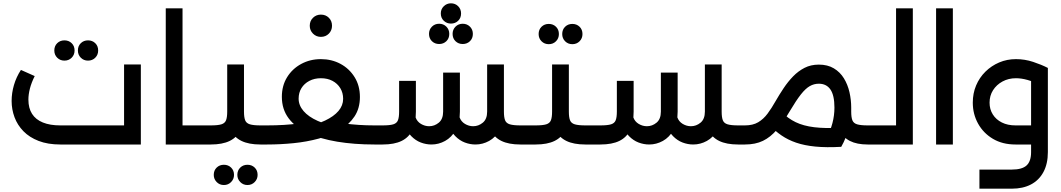

<svg xmlns="http://www.w3.org/2000/svg" viewBox="-20 -870 6389 1156"><path d="M343 0Q268 0 212.5 -21.5Q157 -43 121 -80Q85 -117 67.5 -164Q50 -211 50 -262Q50 -310 64 -358Q78 -406 106 -449L189 -412Q169 -372 160 -336.5Q151 -301 151 -270Q151 -219 173 -184.5Q195 -150 238 -132.5Q281 -115 343 -115H727V-482H828V0ZM510 -505Q484 -505 466.5 -522.5Q449 -540 449 -566Q449 -593 466.5 -610Q484 -627 510 -627Q536 -627 553.5 -610Q571 -593 571 -566Q571 -540 553.5 -522.5Q536 -505 510 -505ZM368 -505Q342 -505 324.5 -522.5Q307 -540 307 -566Q307 -593 324.5 -610Q342 -627 368 -627Q394 -627 411.5 -610Q429 -593 429 -566Q429 -540 411.5 -522.5Q394 -505 368 -505Z M1079 0V-115H1198V0ZM978 0V-820H1079V0ZM1198 0V-115Q1209 -115 1213.5 -99.5Q1218 -84 1218 -58Q1218 -32 1213.5 -16Q1209 0 1198 0Z M1198 0V-115H1249Q1292 -115 1313 -121.5Q1334 -128 1341 -146Q1348 -164 1348 -198V-482H1449V-198Q1449 -131 1428 -87Q1407 -43 1363 -21.5Q1319 0 1249 0ZM1548 0Q1478 0 1434 -21.5Q1390 -43 1369 -87Q1348 -131 1348 -198H1449Q1449 -164 1456 -146Q1463 -128 1484.5 -121.5Q1506 -115 1548 -115H1589V0ZM1589 0V-115Q1600 -115 1604.5 -99.5Q1609 -84 1609 -58Q1609 -32 1604.5 -16Q1600 0 1589 0ZM1198 0Q1187 0 1182.5 -16Q1178 -32 1178 -59Q1178 -85 1182.5 -100Q1187 -115 1198 -115ZM1470 244Q1444 244 1426.5 226Q1409 208 1409 183Q1409 156 1426.5 139Q1444 122 1470 122Q1496 122 1513.5 139Q1531 156 1531 183Q1531 208 1513.5 226Q1496 244 1470 244ZM1328 244Q1302 244 1284.5 226Q1267 208 1267 183Q1267 156 1284.5 139Q1302 122 1328 122Q1354 122 1371.5 139Q1389 156 1389 183Q1389 208 1371.5 226Q1354 244 1328 244Z M1589 0V-115Q1642 -115 1690.5 -118Q1739 -121 1781 -127Q1786 -128 1790 -121.5Q1794 -115 1798.5 -109.5Q1803 -104 1807 -104Q1884 -119 1937 -144Q1990 -169 2018 -202Q2046 -235 2046 -275Q2046 -311 2029 -339Q2012 -367 1982 -383Q1952 -399 1912 -399Q1873 -399 1842.5 -383Q1812 -367 1795 -339.5Q1778 -312 1778 -276Q1778 -236 1807.5 -201.5Q1837 -167 1893 -142Q1949 -117 2030 -103Q2035 -102 2039 -108Q2043 -114 2047.5 -120.5Q2052 -127 2056 -126Q2096 -121 2140.5 -118Q2185 -115 2234 -115V0Q2112 0 2010 -17Q1908 -34 1833.5 -68.5Q1759 -103 1718 -157.5Q1677 -212 1677 -287Q1677 -354 1708.5 -405Q1740 -456 1793.5 -485Q1847 -514 1912 -514Q1977 -514 2030 -485.5Q2083 -457 2115 -405.5Q2147 -354 2147 -286Q2147 -218 2114.5 -169Q2082 -120 2026.5 -87.5Q1971 -55 1899 -35.5Q1827 -16 1747.5 -8Q1668 0 1589 0ZM2234 0V-115Q2245 -115 2249.5 -99.5Q2254 -84 2254 -58Q2254 -32 2249.5 -16Q2245 0 2234 0ZM1589 0Q1578 0 1573.5 -16Q1569 -32 1569 -59Q1569 -85 1573.5 -100Q1578 -115 1589 -115ZM1912 -648Q1884 -648 1864.5 -667.5Q1845 -687 1845 -715Q1845 -744 1864.5 -763Q1884 -782 1912 -782Q1941 -782 1960 -763Q1979 -744 1979 -715Q1979 -687 1960 -667.5Q1941 -648 1912 -648Z M3113 0Q3043 0 2999 -21.5Q2955 -43 2934 -87Q2913 -131 2913 -198H3014Q3014 -164 3021 -146Q3028 -128 3049.5 -121.5Q3071 -115 3113 -115H3154V0ZM2234 0Q2223 0 2218.5 -16Q2214 -32 2214 -59Q2214 -85 2218.5 -100Q2223 -115 2234 -115ZM2843 0Q2810 0 2778.5 -12Q2747 -24 2721 -50.5Q2695 -77 2680 -118L2747 -164Q2756 -138 2779.5 -124Q2803 -110 2829 -110Q2861 -110 2887 -131.5Q2913 -153 2913 -198V-482H3014V-198Q3014 -131 2989 -87Q2964 -43 2925 -21.5Q2886 0 2843 0ZM2234 0V-115H2284Q2327 -115 2348 -121.5Q2369 -128 2376 -146Q2383 -164 2383 -198V-383H2484V-198Q2484 -131 2463 -87Q2442 -43 2398 -21.5Q2354 0 2284 0ZM2578 0Q2545 0 2513.5 -12Q2482 -24 2456 -50.5Q2430 -77 2415 -118L2482 -164Q2491 -138 2514.5 -124Q2538 -110 2564 -110Q2596 -110 2622 -131.5Q2648 -153 2648 -198V-433H2749V-198Q2749 -131 2724 -87Q2699 -43 2660 -21.5Q2621 0 2578 0ZM3154 0V-115Q3165 -115 3169.5 -99.5Q3174 -84 3174 -58Q3174 -32 3169.5 -16Q3165 0 3154 0ZM2695 -850Q2721 -850 2738.5 -832.5Q2756 -815 2756 -789Q2756 -762 2738.5 -745Q2721 -728 2695 -728Q2670 -728 2652 -745Q2634 -762 2634 -789Q2634 -815 2652 -832.5Q2670 -850 2695 -850ZM2766 -727Q2792 -727 2809.5 -709.5Q2827 -692 2827 -666Q2827 -639 2809.5 -622Q2792 -605 2766 -605Q2740 -605 2722.5 -622Q2705 -639 2705 -666Q2705 -692 2722.5 -709.5Q2740 -727 2766 -727ZM2624 -727Q2650 -727 2667.5 -709.5Q2685 -692 2685 -666Q2685 -639 2667.5 -622Q2650 -605 2624 -605Q2598 -605 2580.5 -622Q2563 -639 2563 -666Q2563 -692 2580.5 -709.5Q2598 -727 2624 -727Z M3154 0V-115H3205Q3248 -115 3269 -121.5Q3290 -128 3297 -146Q3304 -164 3304 -198V-482H3405V-198Q3405 -131 3384 -87Q3363 -43 3319 -21.5Q3275 0 3205 0ZM3504 0Q3434 0 3390 -21.5Q3346 -43 3325 -87Q3304 -131 3304 -198H3405Q3405 -164 3412 -146Q3419 -128 3440.5 -121.5Q3462 -115 3504 -115H3545V0ZM3545 0V-115Q3556 -115 3560.5 -99.5Q3565 -84 3565 -58Q3565 -32 3560.5 -16Q3556 0 3545 0ZM3154 0Q3143 0 3138.5 -16Q3134 -32 3134 -59Q3134 -85 3138.5 -100Q3143 -115 3154 -115ZM3426 -604Q3400 -604 3382.5 -621.5Q3365 -639 3365 -665Q3365 -692 3382.5 -709Q3400 -726 3426 -726Q3452 -726 3469.5 -709Q3487 -692 3487 -665Q3487 -639 3469.5 -621.5Q3452 -604 3426 -604ZM3284 -604Q3258 -604 3240.5 -621.5Q3223 -639 3223 -665Q3223 -692 3240.5 -709Q3258 -726 3284 -726Q3310 -726 3327.5 -709Q3345 -692 3345 -665Q3345 -639 3327.5 -621.5Q3310 -604 3284 -604Z M4424 0Q4354 0 4310 -21.5Q4266 -43 4245 -87Q4224 -131 4224 -198H4325Q4325 -164 4332 -146Q4339 -128 4360.5 -121.5Q4382 -115 4424 -115H4465V0ZM3545 0Q3534 0 3529.5 -16Q3525 -32 3525 -59Q3525 -85 3529.5 -100Q3534 -115 3545 -115ZM4154 0Q4121 0 4089.5 -12Q4058 -24 4032 -50.5Q4006 -77 3991 -118L4058 -164Q4067 -138 4090.5 -124Q4114 -110 4140 -110Q4172 -110 4198 -131.5Q4224 -153 4224 -198V-482H4325V-198Q4325 -131 4300 -87Q4275 -43 4236 -21.5Q4197 0 4154 0ZM3545 0V-115H3595Q3638 -115 3659 -121.5Q3680 -128 3687 -146Q3694 -164 3694 -198V-383H3795V-198Q3795 -131 3774 -87Q3753 -43 3709 -21.5Q3665 0 3595 0ZM3889 0Q3856 0 3824.5 -12Q3793 -24 3767 -50.5Q3741 -77 3726 -118L3793 -164Q3802 -138 3825.5 -124Q3849 -110 3875 -110Q3907 -110 3933 -131.5Q3959 -153 3959 -198V-433H4060V-198Q4060 -131 4035 -87Q4010 -43 3971 -21.5Q3932 0 3889 0ZM4465 0V-115Q4476 -115 4480.5 -99.5Q4485 -84 4485 -58Q4485 -32 4480.5 -16Q4476 0 4465 0Z M5204 0Q5139 0 5097 -21.5Q5055 -43 5034.5 -87Q5014 -131 5014 -198V-222H5105V-198Q5105 -164 5112 -146Q5119 -128 5140.5 -121.5Q5162 -115 5204 -115H5245V0ZM4465 0Q4454 0 4449.5 -16Q4445 -32 4445 -59Q4445 -85 4449.5 -100Q4454 -115 4465 -115ZM4465 0V-115Q4513 -115 4545 -134Q4577 -153 4601.5 -186Q4626 -219 4649 -260Q4672 -300 4698 -339Q4724 -378 4755 -410Q4786 -442 4824 -461.5Q4862 -481 4910 -481Q4963 -481 5000.5 -458.5Q5038 -436 5061 -398.5Q5084 -361 5094.5 -315Q5105 -269 5105 -222Q5105 -171 5091 -106.5Q5077 -42 5045 14L4957 -43Q4980 -83 4992 -129Q5004 -175 5004 -222Q5004 -296 4980 -331Q4956 -366 4910 -366Q4881 -366 4855.5 -351.5Q4830 -337 4802 -301.5Q4774 -266 4736 -202Q4696 -134 4657.5 -89Q4619 -44 4573.5 -22Q4528 0 4465 0ZM5040 -101 5045 14Q4955 19 4889 12.5Q4823 6 4773.5 -11Q4724 -28 4685.5 -54.5Q4647 -81 4614 -115L4687 -195Q4724 -157 4770.5 -134.5Q4817 -112 4882.5 -104Q4948 -96 5040 -101ZM5245 0V-115Q5256 -115 5260.5 -99.5Q5265 -84 5265 -58Q5265 -32 5260.5 -16Q5256 0 5245 0Z M5245 0V-115H5375V-820H5476V0ZM5245 0Q5234 0 5229.5 -16Q5225 -32 5225 -59Q5225 -85 5229.5 -100Q5234 -115 5245 -115Z M5616 0V-820H5717V0Z M5877 266V151H6072Q6134 151 6161 126Q6188 101 6188 46V-461H6289V46Q6289 116 6262.5 165.5Q6236 215 6187.5 240.5Q6139 266 6072 266ZM6094 0Q6016 0 5958.5 -34Q5901 -68 5869 -125.5Q5837 -183 5837 -252Q5837 -308 5857 -355.5Q5877 -403 5913 -438.5Q5949 -474 5996 -494Q6043 -514 6097 -514Q6150 -514 6200 -497.5Q6250 -481 6289 -461L6244 -358Q6162 -399 6097 -399Q6052 -399 6016 -379.5Q5980 -360 5959 -327Q5938 -294 5938 -252Q5938 -212 5957.5 -181Q5977 -150 6012 -132.5Q6047 -115 6094 -115H6238V0Z"/></svg>

Font: Alexandria
Style: Regular
Weight: 400
Designer: Mohamed Gaber
Foundry: Kief Type Foundry
Version: Version 5.100